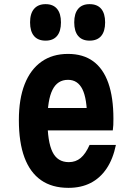

<svg xmlns="http://www.w3.org/2000/svg" viewBox="-20 -888 640 926"><path d="M177 -367H451L400 -315Q400 -412 377.5 -457.5Q355 -503 308 -503Q257 -503 233 -454.5Q209 -406 209 -309Q209 -205 233 -155.5Q257 -106 312 -106Q345 -106 369 -126Q393 -146 412 -189H539Q525 -121 494 -75Q463 -29 417 -5.5Q371 18 310 18Q231 18 178 -19Q125 -56 98 -128.5Q71 -201 71 -309Q71 -411 99 -482Q127 -553 180 -590.5Q233 -628 308 -628Q381 -628 429.5 -592.5Q478 -557 502.5 -487.5Q527 -418 527 -315Q527 -298 526.5 -285.5Q526 -273 524 -259H177ZM200 -692Q163 -692 144 -714.5Q125 -737 125 -780Q125 -823 144.5 -845.5Q164 -868 200 -868Q236 -868 255 -845.5Q274 -823 274 -780Q274 -737 255 -714.5Q236 -692 200 -692ZM412 -692Q376 -692 357 -714.5Q338 -737 338 -780Q338 -823 357 -845.5Q376 -868 412 -868Q449 -868 468 -845.5Q487 -823 487 -780Q487 -737 468 -714.5Q449 -692 412 -692Z"/></svg>

Font: Martian Mono Condensed SemiBold
Style: Regular
Weight: 600
Width: 3
Designer: Roman Shamin
Foundry: Evil Martians
Version: Version 1.000